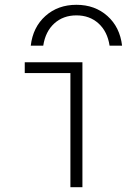

<svg xmlns="http://www.w3.org/2000/svg" viewBox="-20 -779 540 799"><path d="M298 -759Q375 -759 427 -712.5Q479 -666 488 -589H436Q427 -648 390 -681.5Q353 -715 298 -715Q243 -715 206 -681.5Q169 -648 160 -589H108Q117 -666 169 -712.5Q221 -759 298 -759ZM273 0V-475H83V-520H323V0Z"/></svg>

Font: M PLUS Code Latin Light
Style: Regular
Weight: 300
Designer: Coji Morishita
Foundry: UNDERFOREST DESIGN
Version: Version 1.002; ttfautohint (v1.8.3)